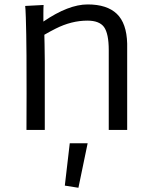

<svg xmlns="http://www.w3.org/2000/svg" viewBox="-20 -592 707 875"><path d="M100.6 0 101.1 -165.5Q101.1 -376.5 99.6 -434.6L97.7 -511.7Q96.2 -556.6 94.7 -564.9L178.7 -569.3Q178.2 -563.5 178 -554Q177.7 -544.4 177.7 -530.3V-493.7Q292 -571.8 379.6 -571.8Q467.3 -571.8 512.2 -529.1Q557.1 -486.3 559.6 -393.6V0H475.6V-363.8Q475.6 -438.5 454.1 -468.8Q432.6 -498 378.4 -498Q305.7 -498 233.4 -461.4Q209 -449.2 182.1 -433.6L183.1 -389.2Q184.1 -352.1 184.1 -314V0ZM379.4 61 337.4 263.7 275.4 253.9 297.9 61Z"/></svg>

Font: Duru Sans
Style: Regular
Weight: 400
Designer: Onur Yazõcõgil
Foundry: Onur Yazõcõgil
Version: Version 1.002